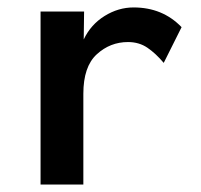

<svg xmlns="http://www.w3.org/2000/svg" viewBox="-20 -496 540 516"><path d="M89 0V-465H206L205 -390Q224 -430 261 -453Q298 -476 339 -476Q417 -476 468 -423L420 -327Q399 -352 376.5 -367.5Q354 -383 324 -383Q276 -383 240 -350Q204 -317 204 -244V0Z"/></svg>

Font: Inconsolata
Style: Bold
Weight: 700
Monospace: yes
Designer: Raph Levien, Cyreal, Brenton Simpson
Foundry: Raph Levien, Cyreal, Google
Version: Version 3.100; ttfautohint (v1.8.4.7-5d5b)